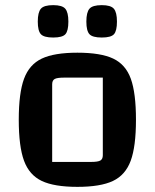

<svg xmlns="http://www.w3.org/2000/svg" viewBox="-20 -716 602 747"><path d="M53 -250Q53 -354 73.5 -409.5Q94 -465 142.5 -488Q191 -511 281 -511Q372 -511 420.5 -488Q469 -465 489 -409.5Q509 -354 509 -250Q509 -146 488.5 -90.5Q468 -35 419.5 -12Q371 11 281 11Q191 11 142.5 -12Q94 -35 73.5 -90.5Q53 -146 53 -250ZM334 -86Q361 -86 370.5 -91.5Q380 -97 380 -112V-414H229Q202 -414 192.5 -408.5Q183 -403 183 -388V-86ZM127 -632Q127 -668 139 -682Q151 -696 187 -696Q222 -696 234 -682Q246 -668 246 -632Q246 -596 234.5 -583Q223 -570 187 -570Q151 -570 139 -583Q127 -596 127 -632ZM316 -632Q316 -668 328 -682Q340 -696 376 -696Q411 -696 423 -682Q435 -668 435 -632Q435 -596 423.5 -583Q412 -570 376 -570Q340 -570 328 -583Q316 -596 316 -632Z"/></svg>

Font: Changa Medium
Style: Regular
Weight: 500
Designer: Eduardo Rodriguez Tunni
Foundry: Eduardo Rodriguez Tunni
Version: Version 2.002; ttfautohint (v1.5) -l 8 -r 50 -G 150 -x 14 -H